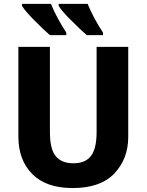

<svg xmlns="http://www.w3.org/2000/svg" viewBox="-20 -954 751 984"><path d="M475.1 -713.9V-277.8C475.1 -167 439.9 -117.2 356 -117.2C316.4 -117.2 286.6 -128.9 266.6 -152.8C246.1 -176.3 235.8 -217.8 235.8 -276.9V-713.9H74.2V-253.9C74.2 -174.3 97.7 -110.8 145 -62.5C192.4 -14.2 261.7 9.8 353 9.8C448.2 9.8 519.5 -15.6 566.9 -65.9C613.8 -116.2 637.2 -178.2 637.2 -252V-713.9ZM280.8 -934.1V-923.8C291 -906.7 312 -881.8 344.7 -849.6C377 -816.9 403.8 -792 424.8 -773.9H507.8V-787.1C494.6 -806.2 480.5 -830.1 465.3 -857.9C450.2 -885.7 438.5 -911.1 429.2 -934.1ZM92.8 -934.1V-923.8C103 -906.7 124 -881.8 156.2 -849.6C188 -816.9 214.8 -792 235.8 -773.9H319.8V-787.1C306.6 -806.2 292.5 -830.1 277.3 -857.9C262.2 -885.7 250.5 -911.1 241.2 -934.1Z"/></svg>

Font: Avrile Sans
Style: Bold
Weight: 700
Designer: Monotype Design Team, Google (font), Stefan Peev (BGR Cyrillic), Cristiano Sobral (main changes)
Foundry: The Avrile Sans Project Authors
Version: Version 3.110